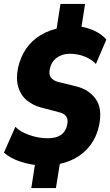

<svg xmlns="http://www.w3.org/2000/svg" viewBox="-23 -840 560 975"><path d="M136 115 158 -27 182 0Q134 -2 81.5 -19Q29 -36 -3 -65L55 -196Q79 -171 125.5 -154.5Q172 -138 218 -138Q249 -138 269.5 -146Q290 -154 302 -169.5Q314 -185 318 -206Q322 -224 318.5 -237Q315 -250 303.5 -258.5Q292 -267 273 -271L186 -294Q146 -304 114.5 -329.5Q83 -355 70 -397Q57 -439 69 -498Q82 -552 110 -593Q138 -634 183 -661.5Q228 -689 289 -700L263 -685L284 -820H409L388 -685L367 -707Q411 -704 452.5 -685.5Q494 -667 517 -639L464 -515Q445 -537 409 -552Q373 -567 331 -567Q292 -567 264.5 -546Q237 -525 230 -490Q224 -463 235.5 -446.5Q247 -430 276 -423L362 -402Q428 -386 463 -337.5Q498 -289 480 -202Q468 -146 436.5 -103.5Q405 -61 356.5 -35Q308 -9 244 -2L284 -28L261 115Z"/></svg>

Font: Nunito Sans 10pt Condensed Black
Style: Italic
Weight: 900
Width: 3
Italic angle: -9°
Designer: Vernon Adams
Foundry: Vernon Adams
Version: Version 3.101;gftools[0.9.27]